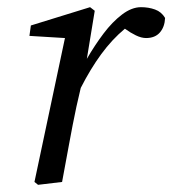

<svg xmlns="http://www.w3.org/2000/svg" viewBox="-20 -507 480 535"><path d="M76 0 161 -401 62 -407 66 -436 231 -487 244 -477 222 -343Q244 -381 268.5 -413.5Q293 -446 320 -466.5Q347 -487 373 -487Q394 -487 412 -480.5Q430 -474 440 -457Q439 -432 425.5 -416.5Q412 -401 387 -401Q374 -401 358.5 -408.5Q343 -416 328 -427Q292 -397 262 -356Q232 -315 205 -262L193 -210Q182 -158 172.5 -105.5Q163 -53 153 0L86 8Z"/></svg>

Font: Source Serif Pro
Style: Italic
Weight: 400
Italic angle: -12°
Designer: Frank Grießhammer
Foundry: Adobe Systems Incorporated
Version: Version 3.001;hotconv 1.0.111;makeotfexe 2.5.65597